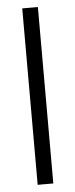

<svg xmlns="http://www.w3.org/2000/svg" viewBox="-51 -592 287 731"><g transform="rotate(-5 93.0 -227.0)"><path d="M62.9 110.3V-563.9H122.7V110.3Z"/></g></svg>

Font: NATS
Style: Regular
Weight: 400
Designer: Purushoth Kumar Guthula
Foundry: Silicon Andhra, USA.
Version: Version 1.0.4; ttfautohint (v1.2.25-373a) -l 7 -r 28 -G 50 -